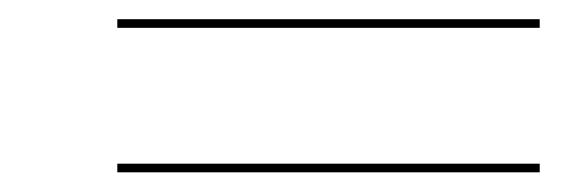

<svg xmlns="http://www.w3.org/2000/svg" viewBox="-20 -485 600 200"><path d="M102.2 -465H542.2V-456H102.2ZM102.2 -314.5H542.2V-305.5H102.2Z"/></svg>

Font: Bodoni* 24pt Medium
Style: Italic
Weight: 500
Italic angle: -13°
Version: Version 2.3